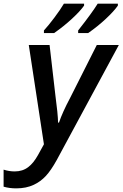

<svg xmlns="http://www.w3.org/2000/svg" viewBox="-106 -786 668 1046"><path d="M-86.4 231V138.2Q-56.2 147.9 -25.9 147.9Q17.6 147.9 48.3 124Q76.7 102.5 101.6 57.6L133.3 0L50.8 -541H164.1L195.3 -270.5Q209.5 -165 210.4 -118.2H215.3Q234.9 -175.3 275.9 -252.4L421.4 -541H541.5L203.1 85.9Q171.4 143.1 143.1 173.3Q114.7 203.6 78.1 220.7Q37.1 240.2 -17.6 240.2Q-54.7 240.2 -86.4 231ZM242.2 -766.1H352.1V-755.4Q331.1 -725.6 286.6 -684.3Q242.2 -643.1 189 -606H133.3V-620.1Q157.7 -646.5 189.9 -689.5Q222.2 -732.4 242.2 -766.1ZM426.3 -766.1H536.1V-755.4Q514.2 -724.1 470.2 -683.1Q426.3 -642.1 374.5 -606H319.8V-620.1Q394.5 -714.8 426.3 -766.1Z"/></svg>

Font: Viking Open Sans Light
Style: Bold Italic
Weight: 600
Italic angle: -12°
Foundry: Ascender Corporation
Version: Version 2.000